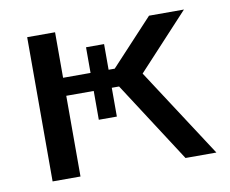

<svg xmlns="http://www.w3.org/2000/svg" viewBox="-59 -546 740 619"><g transform="rotate(-10 310.5 -236.0)"><path d="M65.9 0V-472.2H157.2V-323.2H247.1V-407.2H306.2V-323.2H326.2L464.8 -472.2H579.1L412.1 -292L602.1 0H501L330.1 -264.2H306.2V-169.9H247.1V-264.2H157.2V0Z"/></g></svg>

Font: CMU Bright
Style: SemiBold
Weight: 600
Version: Version 0.7.0